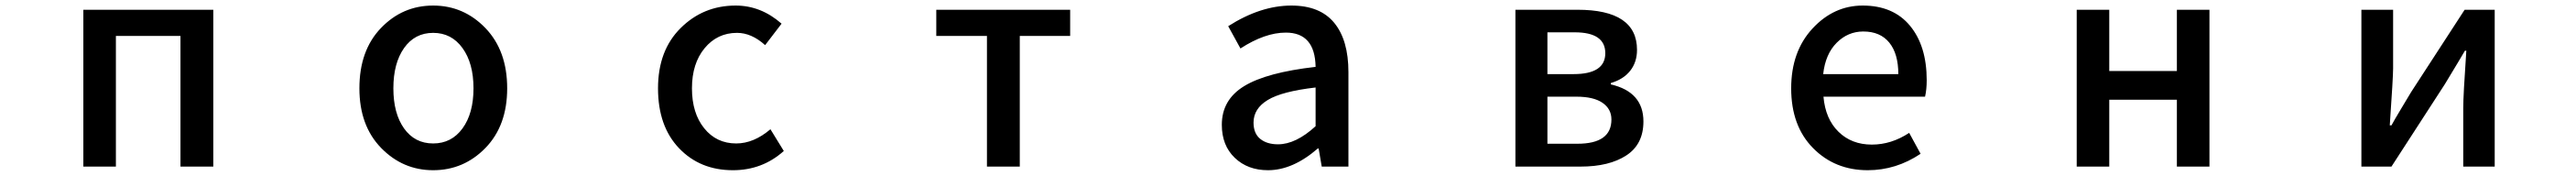

<svg xmlns="http://www.w3.org/2000/svg" viewBox="-20 -584 9040 617"><path d="M272.5 0V-549.8H728.5V0H613.3V-458H386.7V0Z M1500 12.7Q1393.6 12.7 1317.4 -65.4Q1241.2 -143.6 1241.2 -274.4Q1241.2 -407.2 1316.9 -485.8Q1392.6 -564.5 1500 -564.5Q1607.4 -564.5 1683.6 -485.4Q1759.8 -406.2 1759.8 -274.4Q1759.8 -143.6 1683.6 -65.4Q1607.4 12.7 1500 12.7ZM1397.9 -133.8Q1435.5 -81.1 1500 -81.1Q1564.5 -81.1 1603 -133.8Q1641.6 -186.5 1641.6 -274.4Q1641.6 -362.3 1603 -415.5Q1564.5 -468.8 1500 -468.8Q1435.5 -468.8 1397.9 -415.5Q1360.4 -362.3 1360.4 -274.4Q1360.4 -186.5 1397.9 -133.8Z M2551.8 12.7Q2436.5 12.7 2362.8 -64.5Q2289.1 -141.6 2289.1 -274.4Q2289.1 -407.2 2368.7 -485.8Q2448.2 -564.5 2561.5 -564.5Q2650.4 -564.5 2722.7 -501L2665 -425.8Q2617.2 -468.8 2566.4 -468.8Q2497.1 -468.8 2452.6 -415Q2408.2 -361.3 2408.2 -274.4Q2408.2 -187.5 2451.2 -134.3Q2494.1 -81.1 2563.5 -81.1Q2625 -81.1 2683.6 -130.9L2730.5 -54.7Q2655.3 12.7 2551.8 12.7Z M3443.4 0V-458H3265.6V-549.8H3735.4V-458H3558.6V0Z M4429.7 12.7Q4358.4 12.7 4313 -30.8Q4267.6 -74.2 4267.6 -146.5Q4267.6 -234.4 4346.2 -282.2Q4424.8 -330.1 4596.7 -349.6Q4594.7 -469.7 4492.2 -469.7Q4418.9 -469.7 4333 -414.1L4290 -492.2Q4403.3 -564.5 4511.7 -564.5Q4612.3 -564.5 4662.1 -503.9Q4711.9 -443.4 4711.9 -331.1V0H4618.2L4607.4 -63.5H4604.5Q4516.6 12.7 4429.7 12.7ZM4464.8 -78.1Q4527.3 -78.1 4596.7 -141.6V-277.3Q4478.5 -263.7 4428.7 -233.4Q4378.9 -203.1 4378.9 -154.3Q4378.9 -116.2 4402.3 -97.2Q4425.8 -78.1 4464.8 -78.1Z M5297.9 0V-549.8H5515.6Q5724.6 -549.8 5724.6 -409.2Q5724.6 -366.2 5700.7 -335.9Q5676.8 -305.7 5632.8 -293V-288.1Q5747.1 -261.7 5747.1 -158.2Q5747.1 -78.1 5687 -39.1Q5627 0 5526.4 0ZM5410.2 -324.2H5502Q5613.3 -324.2 5613.3 -397.5Q5613.3 -470.7 5505.9 -470.7H5410.2ZM5410.2 -80.1H5515.6Q5634.8 -80.1 5634.8 -165Q5634.8 -202.1 5603.5 -223.6Q5572.3 -245.1 5511.7 -245.1H5410.2Z M6534.2 12.7Q6418.9 12.7 6342.3 -64.9Q6265.6 -142.6 6265.6 -274.4Q6265.6 -403.3 6340.3 -483.9Q6415 -564.5 6516.6 -564.5Q6624 -564.5 6682.6 -493.7Q6741.2 -422.9 6741.2 -302.7Q6741.2 -270.5 6735.4 -245.1H6378.9Q6385.7 -167 6431.6 -122.1Q6477.5 -77.1 6548.8 -77.1Q6617.2 -77.1 6679.7 -118.2L6719.7 -44.9Q6633.8 12.7 6534.2 12.7ZM6377.9 -324.2H6641.6Q6641.6 -395.5 6609.9 -434.6Q6578.1 -473.6 6518.6 -473.6Q6464.8 -473.6 6425.3 -434.1Q6385.7 -394.5 6377.9 -324.2Z M7267.6 0V-549.8H7381.8V-335H7619.1V-549.8H7733.4V0H7619.1V-234.4H7381.8V0Z M8266.6 0V-549.8H8377.9V-344.7Q8377.9 -313.5 8366.2 -144.5H8372.1Q8380.9 -161.1 8406.2 -203.1Q8431.6 -245.1 8441.4 -261.7L8628.9 -549.8H8734.4V0H8624V-205.1Q8624 -249 8634.8 -406.2H8629.9Q8618.2 -385.7 8559.6 -289.1L8372.1 0Z"/></svg>

Font: Gen Shin Gothic Monospace Medium
Style: Regular
Weight: 500
Designer: [Source Han Sans]
Ryoko NISHIZUKA  (kana & ideographs); Paul D. Hunt (Latin, Greek & Cyrillic); Wenlong ZHANG  (bopomofo
Version: Version 1.002.20150607